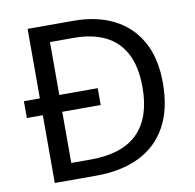

<svg xmlns="http://www.w3.org/2000/svg" viewBox="-80 -795 889 876"><g transform="rotate(-10 365.0 -357.0)"><path d="M317 -714Q424 -714 503 -674Q582 -634 625.5 -556.5Q669 -479 669 -364Q669 -244 624.5 -163Q580 -82 496.5 -41Q413 0 295 0H104V-314H30V-392H104V-714ZM304 -637H194V-392H372V-314H194V-77H284Q430 -77 502 -148.5Q574 -220 574 -361Q574 -456 542 -517Q510 -578 450 -607.5Q390 -637 304 -637Z"/></g></svg>

Font: Noto Sans Kannada
Style: Regular
Weight: 400
Designer: Jelle Bosma - Monotype Design Team
Foundry: Monotype Imaging Inc.
Version: Version 2.003